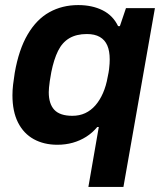

<svg xmlns="http://www.w3.org/2000/svg" viewBox="-20 -558 648 756"><path d="M328 178 369 -58H363Q344 -35 319.5 -19.5Q295 -4 266.5 4Q238 12 206 12Q153 12 113 -10Q73 -32 51 -75.5Q29 -119 29 -183Q29 -203 31.5 -224.5Q34 -246 38 -271Q54 -363 89 -422.5Q124 -482 174.5 -510Q225 -538 288 -538Q343 -538 384 -517.5Q425 -497 445 -455H452L476 -526H590L466 178ZM265 -102Q293 -102 315.5 -112.5Q338 -123 355.5 -143Q373 -163 385.5 -191.5Q398 -220 404 -255Q408 -273 409.5 -285.5Q411 -298 411.5 -307.5Q412 -317 412 -324Q412 -357 402.5 -379Q393 -401 373 -412.5Q353 -424 322 -424Q281 -424 253 -407.5Q225 -391 208.5 -357.5Q192 -324 182 -274Q178 -253 176 -238.5Q174 -224 173 -213.5Q172 -203 172 -195Q172 -149 194 -125.5Q216 -102 265 -102Z"/></svg>

Font: Archivo SemiBold
Style: Bold Italic
Weight: 700
Italic angle: -10°
Version: Version 2.001